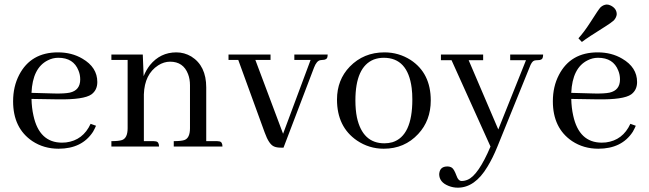

<svg xmlns="http://www.w3.org/2000/svg" viewBox="-20 -661 2928 866"><path d="M243.2 -400.4C226.2 -400.4 210.3 -396.5 195.3 -388.7C149.7 -365.9 125.3 -317.1 122.1 -242.2L225.6 -239.3C255.5 -238.6 278.6 -239.9 294.9 -243.2C326.2 -250.3 341.8 -270.2 341.8 -302.7C341.8 -317.1 339.2 -330.4 334 -342.8C319 -381.2 288.7 -400.4 243.2 -400.4ZM413.1 -93.8C409.2 -84.6 404.6 -75.5 399.4 -66.4C366.2 -15.6 314.5 9.8 244.1 9.8C199.9 9.8 160.5 -1.6 126 -24.4C68 -63.5 39.1 -123.4 39.1 -204.1C39.1 -248.4 48.2 -288.1 66.4 -323.2C101.6 -391 159.8 -424.8 241.2 -424.8C282.9 -424.8 319.7 -415.4 351.6 -396.5C396.5 -370.4 418.9 -335.3 418.9 -291C418.9 -266.9 410.2 -248.4 392.6 -235.4C369.8 -219.1 318.7 -211.6 239.3 -212.9L122.1 -214.8C122.7 -187.5 125.7 -162.4 130.9 -139.6C148.4 -58.3 191.4 -17.6 259.8 -17.6C265.6 -17.6 271.8 -17.9 278.3 -18.6C329.1 -25.1 365.9 -53.1 388.7 -102.5Z M672.9 -24.4C676.8 -24.4 680 -24.1 682.6 -23.4C692.4 -22.1 697.3 -14.3 697.3 0H482.4V-24.4C504.6 -24.4 520.5 -26 530.3 -29.3C547.2 -35.2 555.7 -53.1 555.7 -83V-390.6H482.4V-415H624L627.9 -317.4C635.1 -335.6 644.5 -352.2 656.2 -367.2C687.5 -405.6 727.2 -424.8 775.4 -424.8C799.5 -424.8 821.9 -418.6 842.8 -406.2C887.7 -378.3 910.2 -331.7 910.2 -266.6V-24.4H959C962.9 -24.4 966.1 -24.1 968.8 -23.4C978.5 -22.1 983.4 -14.3 983.4 0H763.7V-24.4C785.8 -24.4 801.8 -26 811.5 -29.3C828.5 -35.2 836.9 -53.1 836.9 -83V-276.4C836.9 -295.2 834 -312.2 828.1 -327.1C813.8 -364.3 786.8 -382.8 747.1 -382.8C728.8 -382.8 710.9 -377.3 693.4 -366.2C652.3 -339.5 630.9 -295.9 628.9 -235.4V-24.4Z M1200.2 -390.6H1131.8L1256.8 -57.6L1380.9 -390.6H1307.6V-415H1458C1458 -411.8 1457.7 -408.5 1457 -405.3C1455.7 -395.5 1447.9 -390.6 1433.6 -390.6C1431 -390.6 1428.1 -390.3 1424.8 -389.6C1413.7 -387.7 1404.3 -376.6 1396.5 -356.4L1258.8 4.9H1246.1C1234.4 4.9 1224.6 3.3 1216.8 0C1201.2 -5.9 1186.8 -27 1173.8 -63.5L1054.7 -390.6H1010.7V-415H1200.2Z M1583 -208C1583 -180 1585.3 -154.6 1589.8 -131.8C1606.8 -53.7 1648.1 -14.6 1713.9 -14.6C1726.2 -14.6 1738.3 -16.3 1750 -19.5C1809.9 -38.4 1839.8 -102.5 1839.8 -211.9C1839.8 -230.8 1838.9 -248 1836.9 -263.7C1825.2 -354.8 1783.2 -400.4 1710.9 -400.4C1695.3 -400.4 1680.3 -397.8 1666 -392.6C1610.7 -370.4 1583 -308.9 1583 -208ZM1713.9 -424.8C1756.8 -424.8 1796.2 -413.4 1832 -390.6C1892.6 -350.9 1922.9 -290 1922.9 -208C1922.9 -147.5 1904 -97 1866.2 -56.6C1825.2 -12.4 1773.4 9.8 1710.9 9.8C1666.7 9.8 1626.3 -2.6 1589.8 -27.3C1529.9 -68.4 1500 -129.9 1500 -211.9C1500 -271.2 1519.2 -320.6 1557.6 -360.4C1599.3 -403.3 1651.4 -424.8 1713.9 -424.8Z M2062.5 155.3C2071.6 155.3 2080.7 153.3 2089.8 149.4C2121.7 135.7 2155.9 85.9 2192.4 0L2016.6 -389.6H1968.8V-415H2159.2V-389.6H2093.8L2227.5 -77.1L2352.5 -389.6H2281.2V-415H2429.7C2429.7 -409.2 2429 -404.3 2427.7 -400.4C2425.8 -393.2 2418.3 -389.6 2405.3 -389.6C2399.4 -389.6 2394.2 -389 2389.6 -387.7C2381.8 -385.1 2374.7 -374.7 2368.2 -356.4L2223.6 0C2209.3 35.2 2194.3 65.4 2178.7 90.8C2141 154 2096.4 185.5 2044.9 185.5C2030.6 185.5 2016.9 182.9 2003.9 177.7C1975.3 166.7 1960.9 148.8 1960.9 124C1960.9 122.1 1961.3 119.8 1961.9 117.2C1965.2 99 1977.2 89.8 1998 89.8C2005.9 89.8 2012.7 91.8 2018.6 95.7C2025.1 100.3 2031.9 112.3 2039.1 131.8C2044.3 147.5 2052.1 155.3 2062.5 155.3Z M2677.7 -400.4C2660.8 -400.4 2644.9 -396.5 2629.9 -388.7C2584.3 -365.9 2559.9 -317.1 2556.6 -242.2L2660.2 -239.3C2690.1 -238.6 2713.2 -239.9 2729.5 -243.2C2760.7 -250.3 2776.4 -270.2 2776.4 -302.7C2776.4 -317.1 2773.8 -330.4 2768.6 -342.8C2753.6 -381.2 2723.3 -400.4 2677.7 -400.4ZM2847.7 -93.8C2843.8 -84.6 2839.2 -75.5 2834 -66.4C2800.8 -15.6 2749 9.8 2678.7 9.8C2634.4 9.8 2595.1 -1.6 2560.5 -24.4C2502.6 -63.5 2473.6 -123.4 2473.6 -204.1C2473.6 -248.4 2482.7 -288.1 2501 -323.2C2536.1 -391 2594.4 -424.8 2675.8 -424.8C2717.4 -424.8 2754.2 -415.4 2786.1 -396.5C2831.1 -370.4 2853.5 -335.3 2853.5 -291C2853.5 -266.9 2844.7 -248.4 2827.1 -235.4C2804.4 -219.1 2753.3 -211.6 2673.8 -212.9L2556.6 -214.8C2557.3 -187.5 2560.2 -162.4 2565.4 -139.6C2583 -58.3 2626 -17.6 2694.3 -17.6C2700.2 -17.6 2706.4 -17.9 2712.9 -18.6C2763.7 -25.1 2800.5 -53.1 2823.2 -102.5ZM2749 -569.3C2741.9 -562.8 2729.2 -553.7 2710.9 -542C2655.6 -507.5 2620.1 -484 2604.5 -471.7L2588.9 -488.3C2605.1 -505.9 2622.7 -529.3 2641.6 -558.6C2667.6 -599.6 2683.3 -622.7 2688.5 -627.9C2696.9 -635.7 2706.4 -640 2716.8 -640.6C2722.7 -640.6 2728.8 -639 2735.4 -635.7C2752.9 -626.6 2761.7 -613.6 2761.7 -596.7C2761.1 -587.6 2756.8 -578.5 2749 -569.3Z"/></svg>

Font: Abhaya Libre
Style: Regular
Weight: 400
Designer: Pushpananda Ekanayake, Sol Matas, Pathum Egodawatta
Foundry: Mooniak
Version: Version 1.041; ; ttfautohint (v1.5)